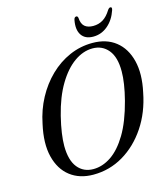

<svg xmlns="http://www.w3.org/2000/svg" viewBox="-128 -977 944 1087"><g transform="rotate(-15 344.0 -434.0)"><path d="M470.5 -710.5Q552 -710.5 606 -668Q660 -625.5 679.5 -547.8Q699 -470 676 -365Q654.5 -253.5 597.8 -168.8Q541 -84 460.2 -36.2Q379.5 11.5 284.5 11.5Q204 11.5 149.2 -30.8Q94.5 -73 74.8 -152Q55 -231 80 -341.5Q95.5 -419.5 131.5 -486.5Q167.5 -553.5 219.5 -604Q271.5 -654.5 335.5 -682.5Q399.5 -710.5 470.5 -710.5ZM292.5 -19Q346 -19 396.8 -53Q447.5 -87 490.8 -159Q534 -231 564 -346Q577 -396.5 583.2 -437.8Q589.5 -479 589.5 -512Q590 -595.5 555 -638Q520 -680.5 463 -680.5Q408 -680.5 355.5 -643.5Q303 -606.5 260 -534.5Q217 -462.5 191 -358Q178 -305 172 -262.8Q166 -220.5 166 -187.5Q166.5 -103.5 200.8 -61.2Q235 -19 292.5 -19ZM501 -802Q533 -802 558.5 -817.5Q584 -833 605.5 -868Q613.5 -879 620.5 -879Q633 -879 627 -861Q609 -807 571.2 -775.2Q533.5 -743.5 486 -743.5Q438.5 -743.5 417.2 -775.2Q396 -807 406.5 -862Q409.5 -879 421.5 -879Q429.5 -879 431.5 -868Q433.5 -832.5 451.5 -817.2Q469.5 -802 501 -802Z"/></g></svg>

Font: Fraunces 144pt S050
Style: Italic
Weight: 400
Italic angle: -16°
Version: Version 1.000; ttfautohint (v1.8.3)